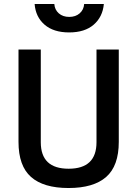

<svg xmlns="http://www.w3.org/2000/svg" viewBox="-20 -934 690 965"><path d="M185 -219Q185 -86 325 -86Q465 -86 465 -219V-685H577V-221Q577 -100 513.5 -44.5Q450 11 324.5 11Q199 11 136 -44.5Q73 -100 73 -221V-685H185ZM403 -914H502Q496 -849 451 -810Q406 -771 327.5 -771Q249 -771 204 -810Q159 -849 154 -914H253Q255 -885 275.5 -867Q296 -849 328 -849Q360 -849 380.5 -867Q401 -885 403 -914Z"/></svg>

Font: TitilliumWeb-SemiBold
Style: SemiBold
Weight: 600
Version: Version 1.001;PS 57.000;hotconv 1.0.70;makeotf.lib2.5.55311